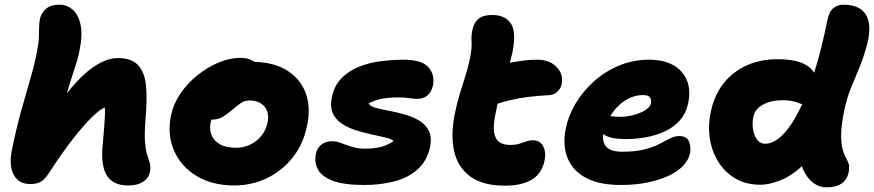

<svg xmlns="http://www.w3.org/2000/svg" viewBox="-20 -780 3733 820"><path d="M110 6Q76 6 55.5 -12Q35 -30 28.5 -62Q22 -94 30 -135Q49 -230 70 -305Q91 -380 109 -441.5Q127 -503 137 -555Q145 -594 146 -618.5Q147 -643 147 -662Q147 -681 151 -701Q156 -724 176 -742Q196 -760 236 -760Q264 -760 288.5 -740.5Q313 -721 323.5 -677Q334 -633 319 -561Q312 -526 298 -485Q284 -444 266 -383Q266 -382 266 -382Q286 -407 305 -428Q353 -480 398 -506Q443 -532 483 -532Q543 -532 571 -500.5Q599 -469 604 -410Q609 -351 601 -267Q597 -212 599 -179.5Q601 -147 606 -128Q611 -109 617 -93Q621 -82 622 -69.5Q623 -57 620 -45Q615 -19 591 -3.5Q567 12 529 12Q483 12 457.5 -7.5Q432 -27 423 -62Q414 -97 417 -143Q422 -197 424.5 -230.5Q427 -264 428 -284.5Q429 -305 428 -321Q409 -315 373.5 -280.5Q338 -246 291 -186Q244 -126 189 -41Q171 -13 153.5 -3.5Q136 6 110 6Z M981 12Q885 12 818.5 -29Q752 -70 723 -137.5Q694 -205 710 -286Q720 -335 750 -379.5Q780 -424 823 -458.5Q866 -493 914 -513Q962 -533 1007 -533Q1027 -533 1046 -527Q1058 -522 1067 -516Q1150 -513 1203 -481Q1262 -445 1285 -384Q1308 -323 1292 -246Q1277 -167 1231.5 -109Q1186 -51 1121 -19.5Q1056 12 981 12ZM883 -269Q881 -264 880 -259Q870 -210 899 -179.5Q928 -149 988 -149Q1037 -149 1075 -179Q1113 -209 1123 -258Q1131 -300 1109 -325.5Q1087 -351 1045 -351Q1024 -351 1007.5 -339Q991 -327 967 -307Q950 -293 937 -284.5Q924 -276 911.5 -272.5Q899 -269 883 -269Q883 -269 883 -269Z M1534 10Q1447 10 1400 -8.5Q1353 -27 1337.5 -57Q1322 -87 1329 -122Q1334 -147 1352 -162Q1370 -177 1400 -177Q1414 -177 1428.5 -172Q1443 -167 1459 -161Q1475 -155 1494.5 -150Q1514 -145 1540 -145Q1584 -145 1613.5 -154.5Q1643 -164 1661 -178Q1651 -187 1625 -193Q1599 -199 1566.5 -206Q1534 -213 1500.5 -223.5Q1467 -234 1440.5 -251.5Q1414 -269 1401.5 -296Q1389 -323 1397 -363Q1407 -414 1438.5 -446Q1470 -478 1514.5 -495.5Q1559 -513 1609.5 -519Q1660 -525 1708 -525Q1783 -524 1810.5 -492Q1838 -460 1829 -415Q1823 -388 1806 -373Q1789 -358 1765 -358Q1748 -358 1737 -359.5Q1726 -361 1714 -362.5Q1702 -364 1680 -364Q1637 -364 1605.5 -357Q1574 -350 1554 -338Q1561 -326 1584.5 -319.5Q1608 -313 1640.5 -307Q1673 -301 1707 -291.5Q1741 -282 1768.5 -266Q1796 -250 1810.5 -223Q1825 -196 1817 -154Q1805 -95 1765.5 -58.5Q1726 -22 1666.5 -6Q1607 10 1534 10Z M2137 13Q2043 13 1989.5 -25.5Q1936 -64 1920 -132.5Q1904 -201 1922 -292Q1932 -341 1943.5 -378.5Q1955 -416 1966.5 -452Q1978 -488 1987 -530Q1996 -574 1994 -601Q1992 -628 1998 -654Q2004 -683 2023.5 -699.5Q2043 -716 2082 -716Q2136 -716 2161 -681Q2186 -646 2169 -558Q2164 -536 2157 -512Q2168 -514 2180 -516Q2232 -525 2275 -525Q2327 -525 2357 -494Q2387 -463 2379 -422Q2376 -404 2362 -390Q2348 -376 2329 -374Q2277 -371 2236 -366Q2195 -361 2158 -352Q2132 -346 2105 -337Q2101 -318 2097 -298Q2086 -247 2090 -217Q2094 -187 2111.5 -174Q2129 -161 2158 -161Q2182 -161 2198 -166Q2214 -171 2227.5 -176Q2241 -181 2255 -181Q2287 -181 2300 -155Q2313 -129 2306 -96Q2295 -39 2251.5 -13Q2208 13 2137 13Z M2632 10Q2557 10 2507 -9.5Q2457 -29 2429.5 -62.5Q2402 -96 2394 -139Q2386 -182 2396 -230Q2407 -285 2438 -337.5Q2469 -390 2516.5 -432.5Q2564 -475 2624 -500Q2684 -525 2753 -525Q2813 -525 2854 -502.5Q2895 -480 2913 -438.5Q2931 -397 2919 -339Q2910 -296 2884 -266.5Q2858 -237 2820.5 -219.5Q2783 -202 2740 -194Q2697 -186 2653 -186Q2585 -186 2556 -207Q2553 -188 2559 -171Q2564 -153 2583 -142.5Q2602 -132 2637 -132Q2694 -132 2732.5 -142Q2771 -152 2796.5 -165.5Q2822 -179 2842 -189Q2862 -199 2881 -199Q2913 -199 2922.5 -175.5Q2932 -152 2927 -125Q2921 -97 2897.5 -72Q2874 -47 2835 -29Q2796 -11 2744.5 -0.5Q2693 10 2632 10ZM2586 -284Q2588 -284 2591 -284Q2605 -281 2629 -281Q2656 -281 2685 -288.5Q2714 -296 2735 -309Q2756 -322 2760 -338Q2763 -356 2755 -365Q2747 -374 2726 -374Q2697 -374 2669.5 -361.5Q2642 -349 2619 -326Q2601 -308 2586 -284Z M3228 9Q3167 9 3122 -17Q3077 -43 3049 -87Q3021 -131 3012 -186Q3003 -241 3015 -299Q3030 -374 3071 -425Q3112 -476 3172 -502Q3232 -528 3304 -527Q3363 -527 3403 -512Q3440 -497 3457 -469Q3488 -566 3513 -691Q3521 -731 3539.5 -745.5Q3558 -760 3581 -760Q3652 -760 3678 -717.5Q3704 -675 3684 -593Q3667 -530 3648 -485.5Q3629 -441 3612.5 -400Q3596 -359 3585 -305Q3573 -245 3572.5 -207.5Q3572 -170 3577.5 -147.5Q3583 -125 3590.5 -111Q3598 -97 3603 -85Q3608 -73 3606 -55Q3602 -18 3578 1Q3554 20 3511 20Q3482 20 3459 5Q3436 -10 3421 -36Q3411 -51 3405 -70Q3359 -28 3313 -10Q3265 9 3228 9ZM3406 -335Q3404 -335 3402 -336Q3394 -339 3384.5 -342.5Q3375 -346 3360.5 -349Q3346 -352 3324 -352Q3273 -352 3238 -333Q3203 -314 3197 -279Q3192 -254 3196 -228Q3200 -202 3213 -184Q3226 -166 3248 -166Q3294 -166 3343 -227Q3375 -268 3406 -335Z"/></svg>

Font: Shantell Sans Light ExtraBold
Style: Italic
Weight: 800
Italic angle: -11°
Version: Version 1.008;[ac192a2d6]